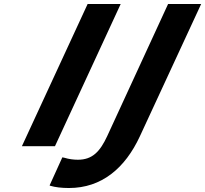

<svg xmlns="http://www.w3.org/2000/svg" viewBox="-20 -734 1030 964"><path d="M256 0 586 -714H420L90 0ZM990 -714H824L518 -50C482 27 444 68 371 68C349 68 326 65 303 58L293 56L229 197L233 199C257 206 289 210 326 210C491 210 608 110 682 -49Z"/></svg>

Font: Passageway
Style: BdSuIt
Weight: 700
Foundry: Ascender Corporation
Version: Version 1.11